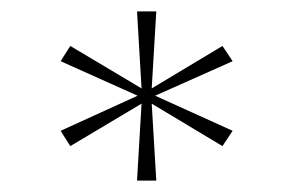

<svg xmlns="http://www.w3.org/2000/svg" viewBox="-20 -722 513 336"><path d="M219.8 -405.9H253.5L245.5 -540.6L369.3 -466.3L387.1 -493.1L251.5 -554.5L387.1 -614.9L369.3 -641.6L245.5 -567.3L253.5 -702H219.8L227.7 -567.3L103 -641.6L86.1 -614.9L220.8 -554.5L86.1 -493.1L103 -466.3L227.7 -540.6Z"/></svg>

Font: Meinily
Style: Regular
Weight: 500
Designer: Paul Hayes
Foundry: Paul Hayes
Version: Version 1.0; ttfautohint (v1.8.4.7-5d5b)